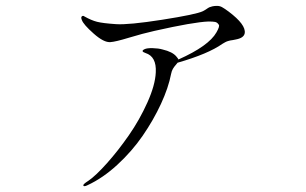

<svg xmlns="http://www.w3.org/2000/svg" viewBox="-20 -605 1040 652"><path d="M756 -566Q816 -521 811 -492Q808 -476 781 -471Q778 -470 771 -469Q764 -468 761.5 -467.5Q759 -467 754 -465.5Q749 -464 744.5 -461.5Q740 -459 735 -456Q687 -422 583 -392Q582 -390 576.5 -384Q571 -378 567 -371Q563 -364 561 -354Q552 -307 526.5 -252Q501 -197 464.5 -144Q428 -91 378.5 -45.5Q329 0 277 24Q265 30 263 25Q261 21 280 9Q305 -8 343 -50.5Q381 -93 417.5 -145.5Q454 -198 480.5 -257Q507 -316 509 -359Q512 -413 474 -425Q456 -431 471 -438Q479 -442 498.5 -441.5Q518 -441 532 -437Q566 -429 579 -413Q585 -406 586 -403Q689 -449 715 -495Q727 -516 723 -521Q718 -529 710.5 -530.5Q703 -532 688 -532Q637 -530 504 -500Q464 -491 418 -477Q372 -463 355 -462Q333 -460 298 -491Q263 -522 258 -537Q254 -546 258 -549.5Q262 -553 267 -549Q290 -536 309.5 -531Q329 -526 374 -523Q416 -520 531 -538Q646 -556 669 -567Q675 -570 681.5 -574.5Q688 -579 691.5 -580.5Q695 -582 701.5 -583.5Q708 -585 717 -585Q726 -585 733.5 -581Q741 -577 756 -566Z"/></svg>

Font: TsukuhouMincho
Style: Regular
Weight: 400
Designer: Iose
Foundry: Typographish
Version: Version 1.001; ttfautohint (v1.8.3)